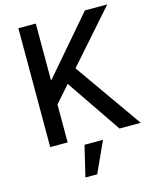

<svg xmlns="http://www.w3.org/2000/svg" viewBox="-142 -853 954 1184"><g transform="rotate(-15 335.0 -261.0)"><path d="M91.8 0V-758.8H203.1V-397.5H206.1L516.6 -758.8H659.2L368.2 -428.7L669.9 0H534.2L296.9 -348.6L203.1 -242.2V0ZM252.9 237.3 299.8 41H418L328.1 237.3Z"/></g></svg>

Font: Gothic A1 SemiBold
Style: Regular
Weight: 600
Version: Version 2.50